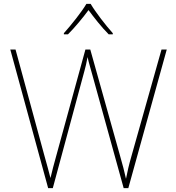

<svg xmlns="http://www.w3.org/2000/svg" viewBox="-20 -969 909 989"><path d="M447 -949H425C401 -908 346 -839 309 -798V-792H330C367 -829 408 -879 436 -917C464 -879 503 -829 540 -792H561V-798C524 -839 471 -908 447 -949ZM839 -714H812L658 -168C643 -116 637 -88 629 -48C620 -88 613 -116 598 -168L445 -714H420L271 -171C257 -121 249 -90 240 -52C231 -90 221 -121 208 -170L60 -714H33L228 0H252L415 -604C421 -627 425 -641 431 -675C439 -639 446 -620 456 -582L617 0H641Z"/></svg>

Font: Noto Sans Malayalam Thin
Style: Regular
Weight: 100
Designer: Jelle Bosma - Monotype Design Team
Foundry: Monotype Imaging Inc.
Version: Version 2.104